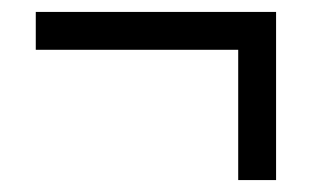

<svg xmlns="http://www.w3.org/2000/svg" viewBox="-20 -461 523 322"><path d="M379.5 -159V-377.5H40V-441H443V-159Z"/></svg>

Font: Urbanist Light
Style: Regular
Weight: 300
Designer: Corey Hu
Foundry: Corey Hu
Version: Version 1.330; ttfautohint (v1.8.4.7-5d5b)